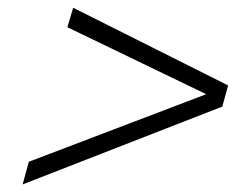

<svg xmlns="http://www.w3.org/2000/svg" viewBox="-20 -572 654 501"><path d="M560.1 -293.9 39.1 -90.8 55.2 -149.9 518.1 -326.2 155.8 -501 170.9 -551.8 575.2 -349.1Z"/></svg>

Font: IntelOne Mono Light
Style: Italic
Weight: 300
Italic angle: -16°
Designer: Fred Shallcrass
Foundry: Frere-Jones Type LLC
Version: Version 1.200;hotconv 1.1.0;makeotfexe 2.6.0;FJTRelease1.2